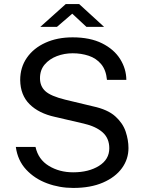

<svg xmlns="http://www.w3.org/2000/svg" viewBox="-20 -916 714 946"><path d="M341 10Q273 10 211.8 -12.8Q150.5 -35.5 108.8 -80.5Q67 -125.5 58 -192H155Q168.5 -130.5 220.5 -98.8Q272.5 -67 340.5 -67Q417 -67 467.8 -98.8Q518.5 -130.5 518.5 -185.5Q518.5 -234.5 485.8 -263.8Q453 -293 393 -307L251 -340Q171 -357.5 125.8 -402.5Q80.5 -447.5 79.5 -521.5Q79.5 -584 112.5 -631.5Q145.5 -679 204 -705.5Q262.5 -732 337.5 -732Q424 -732 483 -702.5Q542 -673 572 -625Q602 -577 602.5 -522.5H507Q502.5 -571.5 478.2 -600.2Q454 -629 417.2 -641.2Q380.5 -653.5 338 -653.5Q297 -653.5 260.2 -639.5Q223.5 -625.5 200.2 -598.2Q177 -571 177 -530.5Q177 -491 203.5 -466.8Q230 -442.5 301 -425L438.5 -392Q510.5 -376.5 548 -342.8Q585.5 -309 599.2 -267.5Q613 -226 613 -186.5Q613 -132 580.8 -87.5Q548.5 -43 487.5 -16.5Q426.5 10 341 10ZM406 -783.5 336 -848.5 260.5 -783.5H178.5L304 -896H370L493 -783.5Z"/></svg>

Font: Public Sans
Style: Regular
Weight: 400
Designer: The Public Sans project authors (U.S. Web Design System). Libre Franklin designed by Pablo Impallari and Rodrigo Fuenzal
Version: Version 1.008; ttfautohint (v1.8.1) -l 8 -r 50 -G 200 -x 14 